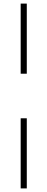

<svg xmlns="http://www.w3.org/2000/svg" viewBox="-20 -828 264 1068"><path d="M95 -418V-808H129V-418ZM95 220V-170H129V220Z"/></svg>

Font: Encode Sans Thin
Style: Regular
Weight: 250
Designer: Multiple Designers
Foundry: Impallari Type
Version: Version 2.000